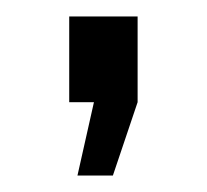

<svg xmlns="http://www.w3.org/2000/svg" viewBox="-20 -132 251 233"><path d="M117 81 147 -8V-112H64V-8H94L74 81Z"/></svg>

Font: Raleway Med
Style: Regular
Weight: 500
Designer: Matt McInerney, Pablo Impallari, Rodrigo Fuenzalida
Foundry: Matt McInerney, Pablo Impallari, Rodrigo Fuenzalida
Version: Version 3.00 July 28, 2015